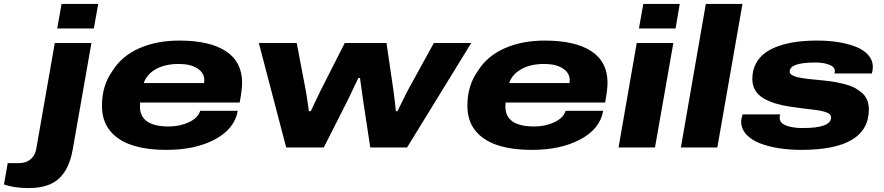

<svg xmlns="http://www.w3.org/2000/svg" viewBox="-166 -745 4465 970"><path d="M123 -601.1 145 -725.1H330.1L308.1 -601.1ZM-22 205.1Q-92.8 205.1 -146 187L-127 79.1H-70.8Q-34.7 79.1 -11.7 59.8Q11.2 40.5 17.1 7.8L110.8 -527.8H295.9L201.2 11.2Q184.1 108.4 132.3 156.7Q80.6 205.1 -22 205.1Z M675.8 12.2Q573.7 12.2 501.5 -11.5Q429.2 -35.2 389.2 -85.2Q349.1 -135.3 349.1 -210Q349.1 -313.5 401.9 -386.2Q448.7 -461.9 537.1 -501Q625.5 -540 739.7 -540Q893.6 -540 975.3 -486.3Q1057.1 -432.6 1057.1 -327.1Q1057.1 -292.5 1044.9 -227.1H542Q541 -220.2 541 -207Q541 -106 687 -106Q742.7 -106 789.1 -127.9Q835.4 -149.9 845.2 -185.1H1035.2Q1019.5 -94.2 920.2 -41Q820.8 12.2 675.8 12.2ZM560.1 -325.2H864.7Q866.2 -332.5 866.2 -338.9Q866.2 -377.4 830.8 -399.7Q795.4 -421.9 737.8 -421.9Q668 -421.9 621.6 -395.8Q575.2 -369.6 560.1 -325.2Z M1279.8 0 1141.6 -527.8H1333L1378.9 -287.1Q1385.7 -249 1394.5 -183.1H1403.8Q1409.2 -193.8 1426.5 -230.7Q1443.8 -267.6 1453.6 -287.1L1575.7 -527.8H1786.6L1821.8 -287.1Q1830.6 -222.2 1834 -183.1H1841.8Q1887.2 -275.9 1893.6 -287.1L2025.9 -527.8H2214.8L1890.6 0H1704.6L1668.9 -235.8Q1667 -250.5 1663.1 -276.9Q1659.2 -303.2 1656.7 -321.5Q1654.3 -339.8 1652.8 -351.1H1644.5Q1599.6 -255.9 1588.9 -234.9L1469.7 0Z M2522 12.2Q2419.9 12.2 2347.7 -11.5Q2275.4 -35.2 2235.4 -85.2Q2195.3 -135.3 2195.3 -210Q2195.3 -313.5 2248 -386.2Q2294.9 -461.9 2383.3 -501Q2471.7 -540 2585.9 -540Q2739.7 -540 2821.5 -486.3Q2903.3 -432.6 2903.3 -327.1Q2903.3 -292.5 2891.1 -227.1H2388.2Q2387.2 -220.2 2387.2 -207Q2387.2 -106 2533.2 -106Q2588.9 -106 2635.3 -127.9Q2681.6 -149.9 2691.4 -185.1H2881.3Q2865.7 -94.2 2766.4 -41Q2667 12.2 2522 12.2ZM2406.2 -325.2H2710.9Q2712.4 -332.5 2712.4 -338.9Q2712.4 -377.4 2677 -399.7Q2641.6 -421.9 2584 -421.9Q2514.2 -421.9 2467.8 -395.8Q2421.4 -369.6 2406.2 -325.2Z M3062 -601.1 3084 -725.1H3268.1L3247.1 -601.1ZM2959 0 3050.8 -527.8H3235.8L3143.1 0Z M3273.9 0 3399.9 -725.1H3585L3458 0Z M3882.8 12.2Q3822.8 12.2 3769.5 3.9Q3716.3 -4.4 3672.9 -21.2Q3629.4 -38.1 3604 -66.2Q3578.6 -94.2 3578.6 -130.9Q3578.6 -145.5 3585.9 -167H3775.9Q3772.9 -159.7 3772.9 -149.9Q3772.9 -123.5 3805.4 -110.8Q3837.9 -98.1 3889.6 -98.1Q4032.7 -98.1 4032.7 -151.9Q4032.7 -160.2 4027.3 -166.3Q4022 -172.4 4011 -176.5Q4000 -180.7 3987.1 -183.8Q3974.1 -187 3954.6 -189.5Q3935.1 -191.9 3916.7 -194.1Q3898.4 -196.3 3873 -199.5Q3847.7 -202.6 3826.7 -206.1Q3784.2 -212.4 3752.2 -222.2Q3720.2 -231.9 3692.4 -247.8Q3664.6 -263.7 3649.7 -288.6Q3634.8 -313.5 3634.8 -346.2Q3634.8 -388.7 3651.9 -421.9Q3668.9 -455.1 3698.5 -477.1Q3728 -499 3770.3 -513.4Q3812.5 -527.8 3859.9 -533.9Q3907.2 -540 3962.9 -540Q4020 -540 4069.8 -532Q4119.6 -523.9 4158.9 -508.3Q4198.2 -492.7 4220.9 -466.6Q4243.7 -440.4 4243.7 -407.2Q4243.7 -392.6 4238.8 -374H4049.8Q4050.3 -377 4050.8 -379.9Q4051.3 -382.8 4051.5 -384.3Q4051.8 -385.7 4051.8 -386.2Q4051.8 -407.2 4023.2 -418.2Q3994.6 -429.2 3953.6 -429.2Q3823.7 -429.2 3823.7 -383.8Q3823.7 -378.4 3826.4 -373.8Q3829.1 -369.1 3835.4 -365.7Q3841.8 -362.3 3848.6 -359.4Q3855.5 -356.4 3866.9 -354.2Q3878.4 -352.1 3888.2 -350.3Q3897.9 -348.6 3913.3 -346.7Q3928.7 -344.7 3939.9 -343.8Q3951.2 -342.8 3969.2 -341.1Q3987.3 -339.4 3999 -337.9Q4028.8 -335 4053 -330.6Q4077.1 -326.2 4104.2 -319.1Q4131.3 -312 4151.6 -301.3Q4171.9 -290.5 4189 -275.6Q4206.1 -260.7 4214.8 -239.7Q4223.6 -218.8 4223.6 -192.9Q4223.6 12.2 3882.8 12.2Z"/></svg>

Font: Archivo Expanded ExtraBold
Style: Italic
Weight: 800
Width: 7
Italic angle: -10°
Designer: Hector Gatti
Foundry: Omnibus-Type
Version: Version 2.001